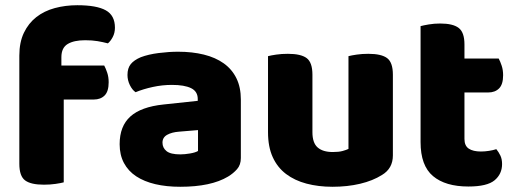

<svg xmlns="http://www.w3.org/2000/svg" viewBox="-20 -699 1973 735"><path d="M215 -448H379Q385 -437 390.5 -420.5Q396 -404 396 -384Q396 -349 380.5 -333.5Q365 -318 339 -318H224V-1Q213 2 192.5 5Q172 8 148 8Q98 8 76 -8.5Q54 -25 54 -72V-486Q54 -537 71.5 -573.5Q89 -610 119 -633.5Q149 -657 189.5 -668Q230 -679 276 -679Q350 -679 385 -659.5Q420 -640 420 -593Q420 -573 411.5 -557Q403 -541 393 -533Q374 -538 353.5 -541.5Q333 -545 306 -545Q263 -545 239 -530.5Q215 -516 215 -480Z M738 -121V-201L666 -195Q638 -193 620 -183Q602 -173 602 -153Q602 -133 617.5 -120.5Q633 -108 670 -108Q687 -108 707.5 -111.5Q728 -115 738 -121ZM902 -318V-94Q902 -68 887.5 -51.5Q873 -35 853 -23Q788 16 670 16Q617 16 574.5 6Q532 -4 501.5 -24Q471 -44 454.5 -75Q438 -106 438 -147Q438 -216 479 -253Q520 -290 606 -299L737 -313V-320Q737 -349 711.5 -361.5Q686 -374 638 -374Q601 -374 564.5 -366Q528 -358 499 -346Q486 -355 477 -373.5Q468 -392 468 -412Q468 -438 480.5 -453.5Q493 -469 519 -480Q548 -491 587.5 -496Q627 -501 662 -501Q716 -501 760.5 -490Q805 -479 836.5 -456.5Q868 -434 885 -399.5Q902 -365 902 -318Z M1006 -484Q1017 -487 1037.5 -490Q1058 -493 1082 -493Q1132 -493 1154 -476.5Q1176 -460 1176 -413V-193Q1176 -152 1196 -134.5Q1216 -117 1254 -117Q1277 -117 1291.5 -121Q1306 -125 1314 -129V-484Q1325 -487 1345.5 -490Q1366 -493 1390 -493Q1440 -493 1462 -476.5Q1484 -460 1484 -413V-104Q1484 -54 1442 -29Q1407 -7 1358.5 4.5Q1310 16 1253 16Q1199 16 1153.5 4Q1108 -8 1075 -33Q1042 -58 1024 -97.5Q1006 -137 1006 -193Z M1590 -155V-599Q1601 -602 1621.5 -605.5Q1642 -609 1665 -609Q1714 -609 1736 -592Q1758 -575 1758 -529V-475H1889Q1895 -464 1900.5 -447.5Q1906 -431 1906 -411Q1906 -376 1890.5 -360.5Q1875 -345 1849 -345H1758V-167Q1758 -141 1774.5 -130Q1791 -119 1821 -119Q1836 -119 1852 -121.5Q1868 -124 1880 -128Q1889 -117 1895.5 -103.5Q1902 -90 1902 -71Q1902 -33 1873.5 -9Q1845 15 1773 15Q1685 15 1637.5 -25Q1590 -65 1590 -155Z"/></svg>

Font: Baloo 2 Latin ExtraBold
Style: Regular
Weight: 400
Designer: Sarang Kulkarni and Ek Type
Foundry: Ek Type
Version: Version 1.001